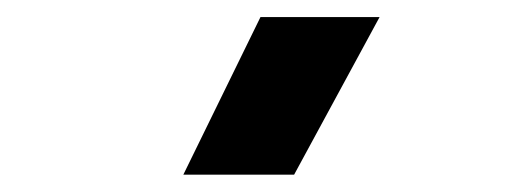

<svg xmlns="http://www.w3.org/2000/svg" viewBox="-20 -815 626 226"><path d="M195.8 -609.4 286.6 -794.9H426.8L326.2 -609.4Z"/></svg>

Font: Cascadia Code NF
Style: Bold
Weight: 700
Monospace: yes
Designer: Aaron Bell
Foundry: Saja Typeworks
Version: Version 2404.023; ttfautohint (v1.8.4)